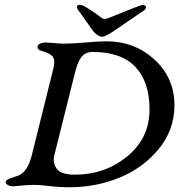

<svg xmlns="http://www.w3.org/2000/svg" viewBox="-20 -783 775 809"><path d="M580 -762Q595 -762 595 -752Q595 -746 588 -740L456 -650Q422 -628 411 -628Q394 -628 374 -650L310 -740Q304 -748 304 -752Q304 -763 318 -763Q327 -763 358 -743Q389 -723 409 -707Q418 -699 437 -707Q572 -762 580 -762ZM297 -481 209 -129Q201 -97 219 -72Q237 -47 296 -47Q422 -47 516 -124Q610 -201 610 -322Q610 -438 550.5 -501Q491 -564 371 -564Q341 -564 324.5 -544.5Q308 -525 297 -481ZM205 -495Q213 -528 203 -543Q193 -558 154 -569Q138 -573 138 -586Q138 -594 149 -599Q160 -604 173 -604Q182 -604 209.5 -601.5Q237 -599 247 -599Q283 -599 340.5 -604Q398 -609 428 -609Q547 -609 631 -532Q715 -455 715 -339Q715 -236 649 -155.5Q583 -75 483.5 -34.5Q384 6 274 6Q230 6 188 1Q146 -4 126 -4Q98 -4 69 -1Q40 2 37 2Q24 2 14 -3Q4 -8 4 -15Q4 -22 12 -26.5Q20 -31 36 -36Q52 -41 59 -44Q97 -61 114 -129Z"/></svg>

Font: EB Garamond 08
Style: Italic
Weight: 400
Italic angle: -14°
Version: Version 0.016